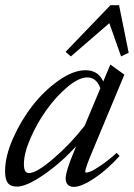

<svg xmlns="http://www.w3.org/2000/svg" viewBox="-22 -709 517 741"><path d="M251.5 -491.2 231 -508.8 404.3 -689H437.5L474.6 -505.4L445.3 -491.2L399.9 -619.6ZM43.5 11.2Q19 11.2 8.3 -2.7Q-2.4 -16.6 -2.4 -48.3Q-2.4 -105.5 28.3 -175Q59.1 -244.6 104.2 -302.2Q149.4 -359.9 205.3 -398.9Q261.2 -438 308.1 -438Q356.9 -438 376.5 -394.5L403.8 -460L458 -420.9L335.4 -127Q307.1 -60.5 307.1 -46.9Q307.1 -43 311 -43Q317.4 -43 330.1 -48.3Q342.8 -53.7 369.9 -72.3Q397 -90.8 428.2 -119.1L439.5 -106.9Q392.6 -54.7 342.5 -21.2Q292.5 12.2 262.7 12.2Q248 12.2 239.7 3.7Q231.4 -4.9 231.4 -20Q231.4 -47.9 266.1 -130.4L272 -145Q215.8 -82.5 148.2 -35.6Q80.6 11.2 43.5 11.2ZM70.3 -76.2Q70.3 -57.6 75 -49.3Q79.6 -41 90.3 -41Q118.7 -41 184.1 -96.9Q249.5 -152.8 304.7 -223.6L365.2 -368.2Q350.6 -410.2 314.9 -410.2Q282.2 -410.2 238.8 -373.8Q195.3 -337.4 158.4 -286.1Q121.6 -234.9 95.9 -176.3Q70.3 -117.7 70.3 -76.2Z"/></svg>

Font: Elstob 14pt
Style: Italic
Weight: 400
Italic angle: -20°
Designer: Peter S. Baker
Version: Version 1.015